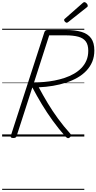

<svg xmlns="http://www.w3.org/2000/svg" viewBox="-20 -1279 904 1799"><path d="M104 14Q90 14 84 9.5Q78 5 81 -6L396 -978Q400 -988 406.5 -993Q413 -998 429 -998H595Q685 -998 744.5 -980Q804 -962 834 -920Q864 -878 864 -806Q864 -748 844.5 -701Q825 -654 789.5 -616.5Q754 -579 706 -551.5Q658 -524 600 -505Q542 -486 477 -475Q412 -464 343 -461Q383 -386 427.5 -312Q472 -238 524 -167Q576 -96 638 -27Q645 -20 646 -11.5Q647 -3 634 9Q622 18 613 14.5Q604 11 593 0Q530 -71 474.5 -147.5Q419 -224 371.5 -303Q324 -382 283 -460L136 -5Q133 5 126.5 9.5Q120 14 104 14ZM299 -507Q344 -507 393 -511Q442 -515 491 -524.5Q540 -534 586.5 -549.5Q633 -565 673 -588Q713 -611 743 -642Q773 -673 790 -713Q807 -753 807 -804Q807 -859 784 -890.5Q761 -922 713.5 -935Q666 -948 591 -948H441ZM606 -1066Q598 -1066 589.5 -1074.5Q581 -1083 581 -1090Q581 -1093 581.5 -1096Q582 -1099 587 -1103L754 -1250Q759 -1253 762 -1256Q765 -1259 770 -1259Q777 -1259 784.5 -1253.5Q792 -1248 797 -1240.5Q802 -1233 802 -1226Q802 -1222 801 -1218.5Q800 -1215 794 -1211L620 -1073Q615 -1070 612 -1068Q609 -1066 606 -1066ZM0 490H770V500H0ZM0 -20H770V0H0ZM0 -505H770V-500H0ZM0 -1010H770V-1000H0Z"/></svg>

Font: Playwrite US Trad Guides
Style: Regular
Weight: 400
Designer: Veronika Burian, José Scaglione
Foundry: TypeTogether
Version: Version 1.003